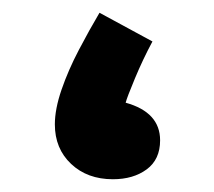

<svg xmlns="http://www.w3.org/2000/svg" viewBox="-20 -277 336 301"><path d="M157 4Q117 4 91.5 -20Q66 -44 66 -82Q66 -106 76.5 -136.5Q87 -167 103.5 -198.5Q120 -230 136 -257L219 -212Q204 -184 191.5 -154Q179 -124 177 -116Q231 -101 231 -57Q231 -27 210 -11.5Q189 4 157 4Z"/></svg>

Font: Noto Sans Arabic ExtCond
Style: Bold
Weight: 700
Width: 2
Designer: Monotype Design Team, Nadine Chahine, Nizar Qandah and Khaled Hosny
Foundry: Monotype Imaging Inc.
Version: Version 2.012; ttfautohint (v1.8.4.7-5d5b)